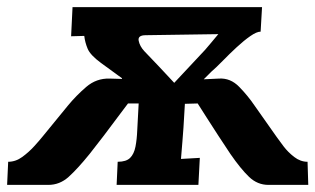

<svg xmlns="http://www.w3.org/2000/svg" viewBox="-53 -520 887 540"><path d="M-33 0 -30 -65Q-9 -65 9.5 -78.5Q28 -92 43 -108.5Q58 -125 66 -135Q84 -157 102 -179Q120 -201 138 -223Q161 -251 189.5 -275.5Q218 -300 255 -299Q264 -299 272.5 -298.5Q281 -298 290 -298V-300L231 -343Q201 -365 193.5 -383Q186 -401 184 -419L147 -418L151 -500H684L680 -431Q669 -431 651 -418.5Q633 -406 612.5 -387Q592 -368 573.5 -349Q555 -330 541 -318L520 -297L563 -299Q595 -301 619.5 -276Q644 -251 663 -223Q679 -201 694 -179Q709 -157 725 -135Q732 -125 744.5 -108.5Q757 -92 774.5 -78.5Q792 -65 812 -65L814 0H702Q671 0 647.5 -22.5Q624 -45 595 -87Q579 -111 561 -138.5Q543 -166 527.5 -190.5Q512 -215 503 -229L467 -228L463 -161Q462 -147 460 -121.5Q458 -96 456 -73L509 -76L505 0H275L278 -65Q302 -65 313 -76Q324 -87 328 -107.5Q332 -128 333 -154L337 -229H307Q296 -215 278 -190.5Q260 -166 239 -138.5Q218 -111 199 -87Q165 -45 140 -22.5Q115 0 83 0ZM437 -287 524 -380Q532 -389 541 -400Q550 -411 561 -424L357 -421Q334 -421 337 -405.5Q340 -390 353 -376Q374 -354 395 -332Q416 -310 437 -287Z"/></svg>

Font: Lora Italic
Style: Italic
Weight: 400
Italic angle: -3°
Designer: Olga Karpushina, Alexei Vanyashin (Cyrillic)
Foundry: Cyreal
Version: Version 2.210; ttfautohint (v1.8.1.43-b0c9)